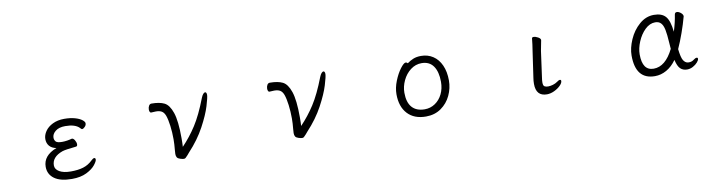

<svg xmlns="http://www.w3.org/2000/svg" viewBox="-23 -1040 6045 1598"><g transform="rotate(-10 3000.0 -241.0)"><path d="M585 -259Q585 -242 572 -241Q482 -232 455 -223Q364 -190 364 -119Q364 -86 399 -65.5Q434 -45 496 -45Q557 -45 601 -58.5Q645 -72 681 -107Q695 -121 705 -121Q716 -121 716 -107Q716 -93 692 -62.5Q668 -32 618 -7Q568 18 494 18Q396 18 345.5 -19Q295 -56 295 -119Q295 -214 410 -258Q372 -265 352 -288.5Q332 -312 332 -347Q332 -380 354 -412.5Q376 -445 418 -465.5Q460 -486 516 -486Q567 -486 605.5 -475Q644 -464 664.5 -448Q685 -432 685 -419Q685 -400 669 -387Q658 -376 650 -376Q645 -376 640.5 -380Q636 -384 632 -389Q596 -425 514 -425Q460 -425 430.5 -401Q401 -377 401 -347Q401 -327 413 -313.5Q425 -300 467 -300Q486 -300 509 -303.5Q532 -307 548 -312H551Q563 -312 574 -294Q585 -276 585 -259Z M1223 -439Q1223 -457 1231 -471Q1239 -485 1253 -485Q1321 -485 1361.5 -465Q1402 -445 1426 -374.5Q1450 -304 1450 -159Q1450 -109 1448 -85Q1515 -155 1568.5 -238Q1622 -321 1675 -459Q1683 -479 1692 -489.5Q1701 -500 1709 -500Q1715 -500 1718.5 -493.5Q1722 -487 1722 -476Q1722 -455 1700.5 -384Q1679 -313 1627 -216.5Q1575 -120 1490 -29Q1486 -25 1474 -10Q1460 5 1454.5 10Q1449 15 1439 15Q1430 15 1410 9Q1390 3 1383 -8Q1376 -19 1376 -37Q1376 -45 1378 -69Q1383 -119 1383 -160Q1383 -219 1376 -274Q1369 -329 1357 -363Q1346 -392 1327.5 -403Q1309 -414 1278 -414Q1268 -414 1238 -412H1237Q1231 -412 1227 -420Q1223 -428 1223 -439Z M2223 -439Q2223 -457 2231 -471Q2239 -485 2253 -485Q2321 -485 2361.5 -465Q2402 -445 2426 -374.5Q2450 -304 2450 -159Q2450 -109 2448 -85Q2515 -155 2568.5 -238Q2622 -321 2675 -459Q2683 -479 2692 -489.5Q2701 -500 2709 -500Q2715 -500 2718.5 -493.5Q2722 -487 2722 -476Q2722 -455 2700.5 -384Q2679 -313 2627 -216.5Q2575 -120 2490 -29Q2486 -25 2474 -10Q2460 5 2454.5 10Q2449 15 2439 15Q2430 15 2410 9Q2390 3 2383 -8Q2376 -19 2376 -37Q2376 -45 2378 -69Q2383 -119 2383 -160Q2383 -219 2376 -274Q2369 -329 2357 -363Q2346 -392 2327.5 -403Q2309 -414 2278 -414Q2268 -414 2238 -412H2237Q2231 -412 2227 -420Q2223 -428 2223 -439Z M3531 -486Q3588 -486 3632 -457Q3676 -428 3700.5 -373.5Q3725 -319 3725 -245Q3725 -179 3696.5 -118.5Q3668 -58 3614 -20Q3560 18 3486 18Q3386 18 3330.5 -42Q3275 -102 3275 -207Q3275 -261 3298 -318.5Q3321 -376 3350.5 -415Q3380 -454 3396 -454Q3406 -454 3413 -445Q3437 -463 3465 -474.5Q3493 -486 3531 -486ZM3658 -245Q3658 -330 3624.5 -378Q3591 -426 3525 -426Q3474 -426 3432 -394Q3390 -362 3366 -311Q3342 -260 3342 -208Q3342 -126 3379 -84.5Q3416 -43 3486 -43Q3534 -43 3573.5 -69.5Q3613 -96 3635.5 -142Q3658 -188 3658 -245Z M4467 -470Q4469 -479 4481 -479Q4498 -479 4518.5 -467.5Q4539 -456 4539 -444V-441L4522 -353L4492 -135Q4488 -111 4488 -93Q4488 -66 4499.5 -59Q4511 -52 4530 -52Q4549 -52 4571 -58.5Q4593 -65 4608 -76Q4625 -89 4635 -89Q4645 -89 4645 -78Q4645 -61 4624 -40Q4603 -19 4571.5 -4Q4540 11 4509 11Q4417 11 4417 -93Q4417 -119 4421 -143L4453 -364Q4462 -418 4467 -470Z M5421 18Q5258 18 5258 -184Q5258 -247 5289 -318Q5320 -389 5375.5 -437.5Q5431 -486 5499 -486Q5567 -486 5598.5 -448.5Q5630 -411 5639 -319Q5662 -392 5672 -458Q5675 -476 5691 -476Q5707 -476 5724.5 -461.5Q5742 -447 5742 -432L5741 -428Q5725 -368 5700 -297.5Q5675 -227 5649 -170Q5657 -98 5672 -74Q5687 -50 5708 -47L5717 -46Q5743 -46 5759 -59Q5777 -73 5788 -73Q5798 -73 5798 -62Q5798 -51 5783 -33.5Q5768 -16 5744 -3Q5720 10 5694 10Q5659 10 5637 -11.5Q5615 -33 5603 -87Q5566 -35 5519 -8.5Q5472 18 5421 18ZM5585 -237Q5581 -306 5573 -345.5Q5565 -385 5547.5 -404Q5530 -423 5499 -423Q5453 -423 5413.5 -385Q5374 -347 5350 -290Q5326 -233 5326 -182Q5326 -45 5421 -45Q5521 -45 5589 -183Q5587 -201 5585 -237Z"/></g></svg>

Font: Iansui
Style: Regular
Weight: 400
Designer: But Ko / Fontworks Inc.
Foundry: zi-hi.com / Fontworks Inc.
Version: Version 1.002